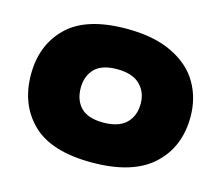

<svg xmlns="http://www.w3.org/2000/svg" viewBox="-85 -666 906 786"><g transform="rotate(15 368.0 -273.0)"><path d="M30 -275Q30 -400 110.5 -478Q191 -556 362 -556Q477 -556 554.5 -518.5Q632 -481 669 -417.5Q706 -354 706 -275Q706 -146 620.5 -68Q535 10 362 10Q191 10 110.5 -68.5Q30 -147 30 -275ZM495 -274Q495 -323 463 -354.5Q431 -386 366 -386Q301 -386 271 -355Q241 -324 241 -274Q241 -222 271 -191Q301 -160 366 -160Q431 -160 463 -191Q495 -222 495 -274Z"/></g></svg>

Font: Mantou Sans
Style: Regular
Weight: 400
Designer: Mant0u / artakana
Foundry: Mant0u / artakana
Version: Version 1.001;October 22, 2023;FontCreator 14.0.0.2901 64-bi